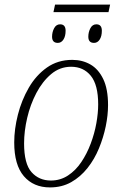

<svg xmlns="http://www.w3.org/2000/svg" viewBox="-20 -807 531 837"><path d="M213 -754 220 -787H460L453 -754ZM232 -620Q207 -620 207 -647Q207 -667 216 -684Q225 -701 242 -701Q266 -701 266 -673Q266 -649 256.5 -634.5Q247 -620 232 -620ZM390 -620Q365 -620 365 -647Q365 -667 374 -684Q383 -701 400 -701Q424 -701 424 -673Q424 -649 414.5 -634.5Q405 -620 390 -620ZM198 10Q126 10 84 -39Q42 -88 42 -186Q42 -244 58 -307Q74 -370 105.5 -424.5Q137 -479 184.5 -512.5Q232 -546 295 -546Q339 -546 374 -526Q409 -506 430 -462.5Q451 -419 451 -349Q451 -305 441 -256.5Q431 -208 411.5 -160.5Q392 -113 361.5 -74.5Q331 -36 290.5 -13Q250 10 198 10ZM202 -20Q243 -20 276.5 -42Q310 -64 334.5 -100.5Q359 -137 375.5 -181Q392 -225 400 -269.5Q408 -314 408 -352Q408 -437 376 -476.5Q344 -516 290 -516Q241 -516 203 -484Q165 -452 138.5 -401.5Q112 -351 98.5 -293Q85 -235 85 -182Q85 -93 117.5 -56.5Q150 -20 202 -20Z"/></svg>

Font: Noto Serif SemiCondensed ExtraLight
Style: Italic
Weight: 200
Width: 4
Italic angle: -12°
Designer: Monotype Design Team
Foundry: Monotype Imaging Inc.
Version: Version 2.013